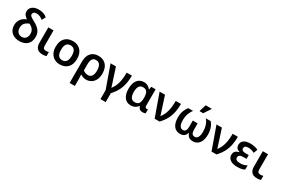

<svg xmlns="http://www.w3.org/2000/svg" viewBox="130 -2272 5884 4007"><g transform="rotate(30 3072.5 -268.0)"><path d="M294.9 9.8C344.2 9.8 388.7 1 427.7 -16.6C505.4 -51.8 553.2 -124.5 553.2 -237.8C553.2 -340.8 508.8 -422.4 352.1 -504.9C312.5 -525.9 284.2 -543 267.1 -556.6C250 -570.3 241.2 -586.9 241.2 -606.9C241.2 -621.6 247.6 -635.7 260.3 -649.9C272.5 -664.1 295.9 -670.9 330.1 -670.9C384.8 -670.9 437 -647.5 481.9 -606.9L530.8 -694.8C488.3 -736.3 416.5 -765.1 326.2 -765.1C195.8 -765.1 119.1 -697.3 119.1 -608.9C119.1 -571.8 128.4 -542 147.5 -519.5C166.5 -497.1 188 -478.5 212.9 -463.9C114.7 -425.8 39.1 -356 39.1 -224.1C39.1 -78.6 146 9.8 294.9 9.8ZM297.9 -91.8C257.8 -91.8 226.1 -105 202.1 -130.9C178.2 -156.7 166 -192.4 166 -236.8C166 -283.7 178.2 -320.8 203.1 -348.6C228 -376.5 261.7 -397.9 304.2 -413.1C378.4 -375.5 426.8 -321.3 426.8 -238.8C426.8 -196.3 415.5 -161.1 393.6 -133.3C371.1 -105.5 339.4 -91.8 297.9 -91.8Z M857.9 9.8C891.6 9.8 925.3 4.4 948.2 -2V-102.1C925.3 -95.7 905.8 -91.8 878.9 -91.8C858.4 -91.8 841.3 -97.7 827.6 -108.9C814 -120.1 807.1 -142.6 807.1 -175.8V-542H681.2V-163.1C681.2 -112.8 694.8 -71.8 722.2 -39.1C749.5 -6.3 794.9 9.8 857.9 9.8Z M1531.2 -272C1531.2 -451.7 1423.8 -551.8 1274.4 -551.8C1194.3 -551.8 1131.3 -527.8 1085 -479.5C1038.6 -431.2 1015.1 -362.3 1015.1 -272C1015.1 -211.9 1026.4 -161.1 1048.3 -119.1C1092.8 -35.2 1172.4 9.8 1271.5 9.8C1351.1 9.8 1414.6 -14.6 1461.4 -64C1507.8 -112.8 1531.2 -182.1 1531.2 -272ZM1144.5 -272C1144.5 -386.7 1182.6 -450.2 1272.5 -450.2C1364.3 -450.2 1402.3 -386.7 1402.3 -272C1402.3 -157.2 1363.8 -91.8 1273.4 -91.8C1182.1 -91.8 1144.5 -157.2 1144.5 -272Z M1772 240.2V101.1C1772 77.1 1771.5 52.7 1770 27.8C1768.6 2.9 1767.6 -16.6 1766.1 -30.8H1772.9C1810.5 -5.9 1855 9.8 1907.2 9.8C1949.2 9.8 1988.3 -1 2023.9 -22.5C2095.2 -64.9 2142.1 -147 2142.1 -266.1C2142.1 -358.4 2119.1 -429.2 2073.7 -478.5C2027.8 -527.3 1965.8 -551.8 1888.2 -551.8C1814 -551.8 1754.9 -527.8 1711.4 -480.5C1668 -433.1 1646 -364.3 1646 -273.9V240.2ZM1894 -91.8C1848.6 -91.8 1803.7 -107.9 1772.9 -137.2V-277.8C1772.9 -397 1810.5 -450.2 1885.3 -450.2C1967.8 -450.2 2013.2 -395 2013.2 -266.1C2013.2 -147 1967.8 -91.8 1894 -91.8Z M2498 210V-4.9C2549.3 -61 2589.4 -116.7 2618.2 -172.4C2675.3 -283.7 2696.3 -401.9 2696.3 -542H2570.3C2570.3 -446.8 2561.5 -364.3 2543.9 -295.4C2525.9 -226.6 2496.1 -164.6 2454.1 -109.9H2450.2C2442.9 -140.6 2418.5 -208 2407.2 -245.1L2311 -542H2181.2L2372.1 -4.9V210Z M2979 9.8C3060.5 9.8 3117.2 -25.4 3147.9 -71.8H3157.2C3177.2 -10.7 3213.9 9.8 3274.4 9.8C3285.6 9.8 3297.4 8.3 3310.1 5.4C3322.8 2.4 3332 -0.5 3337.4 -2.9V-100.1C3331.5 -98.6 3317.9 -95.2 3308.1 -95.2C3285.2 -95.2 3267.1 -109.4 3267.1 -151.9V-542H3162.1L3149.4 -471.2H3145C3111.8 -517.6 3060.1 -551.8 2984.4 -551.8C2918.9 -551.8 2866.7 -527.8 2828.1 -479.5C2789.6 -431.2 2770 -361.3 2770 -269C2770 -181.2 2789.1 -112.8 2826.7 -64C2864.3 -14.6 2915 9.8 2979 9.8ZM3020 -89.8C2939.5 -89.8 2899.4 -149.4 2899.4 -268.1C2899.4 -386.7 2938 -449.2 3018.1 -449.2C3066.9 -449.2 3100.6 -434.1 3119.1 -403.3C3137.7 -372.6 3147 -328.1 3147 -270V-264.2C3147 -204.1 3137.7 -159.7 3118.7 -131.8C3099.6 -104 3066.9 -89.8 3020 -89.8Z M3674.8 0C3727.5 -56.2 3768.6 -111.8 3797.9 -168C3856.4 -279.8 3877.9 -399.4 3877.9 -542H3752C3752 -446.8 3743.2 -364.3 3725.6 -295.4C3707.5 -226.6 3677.7 -164.6 3635.7 -109.9H3631.8C3624.5 -140.6 3600.1 -208 3588.9 -245.1L3492.7 -542H3362.8L3555.7 0Z M4376 -606 4481.9 -766.1V-775.9H4337.9L4291 -619.1V-606ZM4170.9 9.8C4251 9.8 4297.9 -25.9 4320.8 -102.1H4325.7C4349.6 -25.9 4395.5 9.8 4477.1 9.8C4522.9 9.8 4561.5 -2 4592.3 -24.9C4654.3 -70.8 4686 -156.2 4686 -263.2C4686 -390.6 4649.9 -479.5 4592.8 -542H4476.1C4533.2 -479.5 4566.9 -388.7 4566.9 -265.1C4566.9 -157.2 4533.2 -89.8 4466.8 -89.8C4406.7 -89.8 4381.8 -134.8 4381.8 -214.8V-365.2H4264.6V-214.8C4264.6 -138.2 4242.7 -89.8 4180.7 -89.8C4114.3 -89.8 4079.6 -156.7 4079.6 -266.1C4079.6 -330.1 4088.9 -385.3 4106.9 -431.6C4125 -478 4146 -514.6 4170.9 -542H4054.7C4028.8 -514.2 4006.8 -477.1 3988.8 -430.7C3970.7 -384.3 3961.9 -328.1 3961.9 -263.2C3961.9 -210 3969.7 -162.6 3985.4 -121.1C4016.6 -38.6 4079.1 9.8 4170.9 9.8Z M5045.9 0C5098.6 -56.2 5139.6 -111.8 5168.9 -168C5227.5 -279.8 5249 -399.4 5249 -542H5123C5123 -446.8 5114.3 -364.3 5096.7 -295.4C5078.6 -226.6 5048.8 -164.6 5006.8 -109.9H5002.9C4995.6 -140.6 4971.2 -208 4960 -245.1L4863.8 -542H4733.9L4926.8 0Z M5552.7 9.8C5624 9.8 5681.2 -2 5723.6 -25.9V-128.9C5674.8 -98.1 5627.9 -86.9 5564 -86.9C5487.8 -86.9 5446.8 -109.9 5446.8 -159.2C5446.8 -208 5481 -232.9 5561 -232.9H5635.7V-325.2H5559.6C5499.5 -325.2 5460.9 -341.8 5460.9 -390.1C5460.9 -431.2 5488.8 -456.1 5556.6 -456.1C5605.5 -456.1 5653.8 -442.9 5701.7 -417L5737.8 -509.8C5692.4 -536.6 5620.6 -551.8 5549.8 -551.8C5411.1 -551.8 5340.8 -495.1 5340.8 -402.8C5340.8 -341.8 5372.6 -302.2 5436 -285.2V-279.8C5401.4 -272 5373 -258.3 5351.1 -238.8C5329.1 -218.8 5317.9 -189 5317.9 -148.9C5317.9 -101.6 5337.4 -63.5 5376 -34.2C5414.6 -4.9 5473.1 9.8 5552.7 9.8Z M6026.9 9.8C6060.5 9.8 6094.2 4.4 6117.2 -2V-102.1C6094.2 -95.7 6074.7 -91.8 6047.9 -91.8C6027.3 -91.8 6010.3 -97.7 5996.6 -108.9C5982.9 -120.1 5976.1 -142.6 5976.1 -175.8V-542H5850.1V-163.1C5850.1 -112.8 5863.8 -71.8 5891.1 -39.1C5918.5 -6.3 5963.9 9.8 6026.9 9.8Z"/></g></svg>

Font: Noto Reveo Sans
Style: Regular
Weight: 600
Designer: Monotype Design Team
Foundry: Monotype Imaging Inc.
Version: Version 2.007